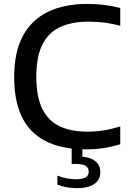

<svg xmlns="http://www.w3.org/2000/svg" viewBox="-20 -770 674 1002"><path d="M428 9.5Q341.5 9.5 272.2 -11.8Q203 -33 154.2 -78Q105.5 -123 79.8 -195Q54 -267 54 -368.5Q54 -498 99.2 -582.2Q144.5 -666.5 229.8 -708Q315 -749.5 435.5 -749.5Q482.5 -749.5 524.5 -744.2Q566.5 -739 607.5 -728V-635.5Q568 -646.5 526.8 -651.8Q485.5 -657 442.5 -657Q353 -657 292.2 -628Q231.5 -599 200.5 -536Q169.5 -473 169.5 -370.5Q169.5 -264.5 201 -201.5Q232.5 -138.5 291.8 -110.8Q351 -83 435.5 -83Q480 -83 521.2 -89.5Q562.5 -96 607.5 -110V-17.5Q567.5 -4.5 522.2 2.5Q477 9.5 428 9.5ZM381.5 212Q355 212 328.8 207.2Q302.5 202.5 279.5 194V146.5Q306 157 330.2 161.2Q354.5 165.5 377.5 165.5Q409 165.5 426 156.2Q443 147 443 126Q443 104.5 426 95Q409 85.5 377 85.5H354V-10H410V67L388 47Q443.5 47 473.5 68Q503.5 89 503.5 129Q503.5 168.5 472 190.2Q440.5 212 381.5 212Z"/></svg>

Font: Encode Sans SemiExpanded Medium
Style: Regular
Weight: 500
Width: 6
Designer: Multiple Designers
Foundry: Impallari Type
Version: Version 3.002